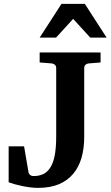

<svg xmlns="http://www.w3.org/2000/svg" viewBox="-20 -937 561 974"><path d="M429.2 -615.2Q419.9 -614.3 413.6 -608.4Q407.2 -602.5 407.2 -592.8V-242.2Q407.2 -184.1 393.6 -136.7Q379.9 -89.4 351.3 -55.2Q322.8 -21 278.6 -2.4Q234.4 16.1 172.9 16.1Q152.3 16.1 130.9 13.2Q109.4 10.3 89.6 6.1Q69.8 2 52.7 -2.9Q35.6 -7.8 23.9 -12.2V-194.8H102.1L125 -61Q126.5 -56.2 129.9 -52.2Q132.8 -48.8 137.7 -46.4Q142.6 -43.9 150.9 -43.9Q178.7 -43.9 200 -54.2Q221.2 -64.5 235.8 -87.9Q250.5 -111.3 257.8 -149.9Q265.1 -188.5 265.1 -245.1V-592.8Q265.1 -602.5 258.3 -608.4Q251.5 -614.3 243.2 -615.2L181.2 -620.1V-670.9H490.2V-620.1ZM438 -746.1 351.1 -841.3 264.2 -746.1H181.2L292 -917.5H410.2L521 -746.1Z"/></svg>

Font: Charis SIL Viet
Style: Bold
Weight: 700
Foundry: SIL International
Version: Version 5.000